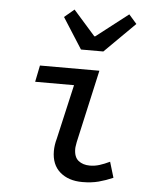

<svg xmlns="http://www.w3.org/2000/svg" viewBox="-54 -797 708 856"><g transform="rotate(5 300.0 -369.5)"><path d="M346 12Q284 12 246 -21Q208 -54 208 -115Q208 -128 210 -142Q212 -156 216 -170L272 -415H98L113 -489H379L306 -163Q305 -155 303.5 -147.5Q302 -140 302 -133Q302 -96 322 -80Q342 -64 373 -64Q395 -64 416 -70.5Q437 -77 462 -89L483 -19Q451 -5 419 3.5Q387 12 346 12ZM289 -576 201 -714 245 -751 343 -640H347L490 -751L525 -711L389 -576Z"/></g></svg>

Font: Source Code Pro ExtraLight Medium
Style: Italic
Weight: 500
Italic angle: -11°
Monospace: yes
Version: Version 1.016;hotconv 1.0.116;makeotfexe 2.5.65601